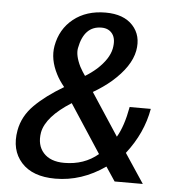

<svg xmlns="http://www.w3.org/2000/svg" viewBox="-52 -757 719 814"><g transform="rotate(5 307.5 -350.0)"><path d="M213 10Q116 10 68.5 -43Q21 -96 36 -180Q47 -241 94 -288Q141 -335 217 -380Q195 -407 183 -431Q151 -493 161 -550Q174 -623 228.5 -666.5Q283 -710 365 -710Q442 -710 481 -667.5Q520 -625 508 -560Q495 -492 417 -424Q383 -395 340 -370L458 -190Q486 -237 501 -320H591Q573 -216 502 -125L585 0H465L425 -60Q325 10 213 10ZM301 -435Q326 -450 350 -471Q399 -516 408 -560Q416 -601 400 -623Q384 -645 353 -645Q279 -645 261 -550Q255 -519 278 -472Q290 -450 301 -435ZM245 -60Q330 -60 389 -110L255 -315Q149 -248 136 -180Q127 -126 156.5 -93Q186 -60 245 -60Z"/></g></svg>

Font: Scada
Style: Italic
Weight: 400
Italic angle: -10°
Designer: Jovanny Lemonad
Foundry: Jovanny Lemonad
Version: Version 4.100;PS 004.100;hotconv 1.0.88;makeotf.lib2.5.64775